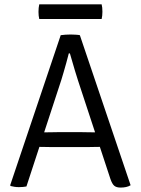

<svg xmlns="http://www.w3.org/2000/svg" viewBox="-20 -842 637 868"><path d="M254.5 -683Q263.5 -684.5 276.5 -685.2Q289.5 -686 299.5 -686Q308 -686 321.2 -685.2Q334.5 -684.5 341 -683L570.5 -4.5Q561.5 1 550 3.5Q538.5 6 525 6Q506.5 6 496.8 -2Q487 -10 479 -33.5L347.5 -433Q332.5 -477.5 319 -522Q305.5 -566.5 296 -600.5H291Q286 -581 279.8 -558.2Q273.5 -535.5 267.5 -515Q261.5 -494.5 257.5 -481.5L99.5 1Q92.5 2.5 83.5 3.2Q74.5 4 65.5 4Q54 4 45.5 2.5Q37 1 28 -1L26 -4.5ZM227 -177Q223.5 -177 206.5 -177.2Q189.5 -177.5 172.2 -177.8Q155 -178 151.5 -178H121L145.5 -243.5H172.5Q176 -243.5 190.5 -243.8Q205 -244 219.5 -244.2Q234 -244.5 237.5 -244.5H352Q355 -244.5 370 -244.2Q385 -244 400.2 -243.8Q415.5 -243.5 419 -243.5H446L468 -178H438Q434 -178 416.5 -177.8Q399 -177.5 381.8 -177.2Q364.5 -177 361.5 -177ZM157.5 -756Q154 -770 154 -788.5Q154 -807 157.5 -822.5H439.5Q441.5 -814.5 442.2 -807Q443 -799.5 443 -788.5Q443 -770.5 439.5 -756Z"/></svg>

Font: Signika
Style: Regular
Weight: 300
Designer: Anna Giedry
Foundry: Anna Giedry
Version: Version 2.000